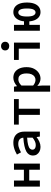

<svg xmlns="http://www.w3.org/2000/svg" viewBox="1315 -2091 970 3640"><g transform="rotate(-90 1800.0 -271.0)"><path d="M82 0V-491H198V-303H402V-491H518V0H402V-202H198V0Z M835 12Q787 12 750 -6.5Q713 -25 692 -57Q671 -89 671 -132Q671 -214 749.5 -257.5Q828 -301 1010 -314Q1008 -341 995.5 -363Q983 -385 958 -397.5Q933 -410 893 -410Q865 -410 838 -403Q811 -396 784.5 -384Q758 -372 732 -358L690 -435Q720 -453 756 -468.5Q792 -484 832 -493.5Q872 -503 914 -503Q983 -503 1029.5 -478.5Q1076 -454 1100.5 -406.5Q1125 -359 1125 -291V0H1031L1022 -61H1019Q980 -31 932.5 -9.5Q885 12 835 12ZM870 -78Q907 -78 941.5 -94.5Q976 -111 1010 -138V-242Q922 -236 872 -222.5Q822 -209 802 -188Q782 -167 782 -141Q782 -119 794 -105Q806 -91 825.5 -84.5Q845 -78 870 -78Z M1442 0V-400H1258V-491H1742V-400H1558V0Z M1882 194V-491H1977L1986 -435H1989Q2021 -465 2062.5 -484Q2104 -503 2146 -503Q2211 -503 2255 -472Q2299 -441 2323 -385Q2347 -329 2347 -253Q2347 -169 2316 -110Q2285 -51 2235.5 -19.5Q2186 12 2129 12Q2096 12 2060.5 -3Q2025 -18 1995 -46H1992L1998 40V194ZM2105 -83Q2140 -83 2168 -102Q2196 -121 2212 -158.5Q2228 -196 2228 -252Q2228 -301 2216 -336Q2204 -371 2179.5 -389.5Q2155 -408 2114 -408Q2086 -408 2057 -394Q2028 -380 1998 -349V-128Q2025 -104 2054 -93.5Q2083 -83 2105 -83Z M2697 0V-400H2484V-491H2812V0ZM2746 -581Q2711 -581 2687.5 -602Q2664 -623 2664 -658Q2664 -693 2687.5 -714.5Q2711 -736 2746 -736Q2782 -736 2805 -714.5Q2828 -693 2828 -658Q2828 -623 2805 -602Q2782 -581 2746 -581Z M3037 0V-491H3149V-301H3235L3232 -200H3149V0ZM3390 12Q3339 12 3299 -17Q3259 -46 3236 -103Q3213 -160 3213 -245Q3213 -331 3236 -388Q3259 -445 3299 -474Q3339 -503 3390 -503Q3445 -503 3485.5 -474.5Q3526 -446 3549 -389Q3572 -332 3572 -245Q3572 -159 3549 -102Q3526 -45 3485.5 -16.5Q3445 12 3390 12ZM3384 -82Q3418 -82 3438.5 -120Q3459 -158 3459 -245Q3459 -333 3438.5 -371Q3418 -409 3384 -409Q3350 -409 3328.5 -371Q3307 -333 3307 -245Q3307 -158 3328.5 -120Q3350 -82 3384 -82Z"/></g></svg>

Font: Source Code Pro SemiBold
Style: Regular
Weight: 600
Monospace: yes
Designer: Paul D. Hunt, Teo Tuominen
Foundry: Adobe Systems Incorporated
Version: Version 1.018;hotconv 1.0.116;makeotfexe 2.5.65601